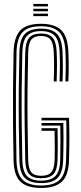

<svg xmlns="http://www.w3.org/2000/svg" viewBox="-20 -925 400 952"><path d="M184.2 7Q112.9 7 80.9 -24.8Q48.9 -56.7 47.2 -130.2Q45.4 -217.2 44.6 -304Q43.9 -390.9 44.5 -480.9Q45.2 -570.9 47.4 -667.2Q49.2 -739.7 80 -773.4Q110.8 -807 183.7 -807Q250 -807 282.7 -776.4Q315.3 -745.8 318.9 -670.8Q320.5 -633.9 320.6 -596.7Q320.7 -559.6 318.9 -521.2H304.4Q305.8 -553.8 306.1 -591.3Q306.4 -628.8 304.4 -670.1Q301.2 -738.4 272.5 -766.7Q243.8 -794.9 183.7 -794.9Q118 -794.9 90.9 -764.2Q63.7 -733.5 61.9 -666.7Q59.9 -575.3 59.1 -486.8Q58.4 -398.4 59.1 -310Q59.8 -221.6 61.7 -130.2Q63.4 -60.6 93 -32.8Q122.6 -5.1 184.2 -5.1Q247 -5.1 276.2 -33.5Q305.4 -62 307.6 -130.3Q309 -171.8 309.3 -207.7Q309.7 -243.6 309.5 -273.9Q309.3 -304.2 308.5 -328H185.9V-340.9H322.5Q323.8 -304.7 324 -253.3Q324.3 -201.8 322.1 -129.6Q319.6 -53.9 285.9 -23.4Q252.2 7 184.2 7ZM184.2 -17.1Q128 -17.1 102.8 -43Q77.7 -68.8 76.2 -130.4Q74.1 -221.3 73.2 -307.3Q72.3 -393.3 73 -481.3Q73.8 -569.2 76.2 -666.3Q77.9 -730.6 103.3 -756.7Q128.8 -782.9 183.7 -782.9Q237.5 -782.9 262.3 -757Q287.1 -731.2 289.9 -669.3Q291.7 -629.8 291.6 -593.8Q291.6 -557.8 290 -521.2H275.5Q277 -558 277.1 -593.8Q277.3 -629.6 275.5 -668.3Q273 -725 251.2 -747.9Q229.5 -770.8 183.7 -770.8Q136.5 -770.8 114.3 -747.4Q92.2 -723.9 90.7 -665.7Q88.3 -568.3 87.5 -480.1Q86.8 -391.8 87.7 -306.2Q88.6 -220.6 90.7 -130.8Q92.2 -76 113.5 -52.6Q134.9 -29.2 184.2 -29.2Q232.2 -29.2 254.6 -52.1Q277 -75 278.6 -131.4Q279.8 -176.8 279.7 -224.2Q279.7 -271.6 279 -302.3H185.9V-315.2H293.9Q294.8 -283.8 294.8 -239.3Q294.9 -194.7 293.1 -130.8Q291.1 -69.3 266.1 -43.2Q241 -17.1 184.2 -17.1ZM184.2 -41.3Q142.4 -41.3 124.4 -61.7Q106.4 -82 105.2 -131.3Q103.1 -222.1 102.2 -308.1Q101.3 -394.2 102 -482Q102.8 -569.8 105.2 -665.4Q106.7 -716.2 124.4 -737.4Q142 -758.7 183.7 -758.7Q223 -758.7 240.9 -738.3Q258.8 -717.9 261 -667.7Q262.7 -629.1 262.6 -594.8Q262.5 -560.4 261 -521.2H246.5Q247.5 -547.2 247.9 -570.7Q248.3 -594.2 248 -617.6Q247.7 -641 246.5 -666.5Q244.5 -711.5 230.2 -729.1Q215.9 -746.6 183.7 -746.6Q150 -746.6 135.5 -728.7Q120.9 -710.7 119.7 -665.1Q117.3 -570.3 116.5 -483.6Q115.8 -397 116.7 -311.1Q117.6 -225.1 119.7 -131.7Q120.8 -88.6 135.2 -71Q149.5 -53.4 184.2 -53.4Q219.5 -53.4 234.5 -71Q249.6 -88.5 250.9 -132.5Q252 -175.6 251.5 -213.9Q251.1 -252.2 250.4 -276.5H185.9V-289.4H265.3Q265.8 -266 266.2 -225.2Q266.7 -184.3 265.3 -131.9Q264 -82.3 245.2 -61.8Q226.5 -41.3 184.2 -41.3ZM145.2 -893.3V-905.4H217.7V-893.3ZM145.2 -845V-857.1H217.7V-845ZM145.2 -869.2V-881.2H217.7V-869.2Z"/></svg>

Font: Big Shoulders Inline Thin
Style: Regular
Weight: 100
Designer: Patric King
Foundry: XO Type Co
Version: Version 2.002